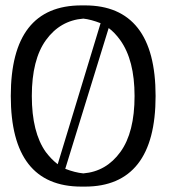

<svg xmlns="http://www.w3.org/2000/svg" viewBox="-20 -688 652 712"><path d="M557 -332Q557 -164 491 -80Q425 4 295 4H282Q20 4 20 -332Q20 -668 282 -668H295Q425 -668 491 -584Q557 -500 557 -332ZM479 -332Q479 -465 426 -539Q416 -553 405 -564.5Q394 -576 383 -584L222 -62Q258 -48 289 -45Q374 -52 426.5 -124.5Q479 -197 479 -332ZM353 -602Q317 -616 289 -619Q203 -612 150.5 -539.5Q98 -467 98 -332Q98 -197 150 -124Q160 -111 170.5 -100Q181 -89 194 -79Z"/></svg>

Font: Jura
Style: Regular
Weight: 400
Designer: Ed Merritt
Foundry: Ten by Twenty
Version: Version 1.007